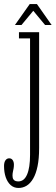

<svg xmlns="http://www.w3.org/2000/svg" viewBox="-68 -683 276 952"><path d="M24 249Q1 249 -15 234.8Q-31 220.5 -39.5 196Q-48 171.5 -48 140Q-48 122 -41 112Q-34 102 -22.5 102Q-11 102 -5 111Q1 120 1 133.5Q1 143 -0.5 151.5Q-2 160 -4 168.8Q-6 177.5 -6 188Q-6 200.5 -1.2 206.8Q3.5 213 10 214.8Q16.5 216.5 23 216.5Q51.5 216.5 66.2 182.5Q81 148.5 81 84.5V-492.5H26V-523.5H126V50.5Q126 103.5 118.2 141Q110.5 178.5 96.5 202.5Q82.5 226.5 64 237.8Q45.5 249 24 249ZM6 -559 79.5 -663H115L188 -559H155.5L97 -629.5L38.5 -559Z"/></svg>

Font: Imbue Thin 10pt ExtraLight
Style: Regular
Weight: 250
Version: Version 1.102